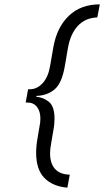

<svg xmlns="http://www.w3.org/2000/svg" viewBox="-20 -732 478 882"><path d="M289.5 130Q222.5 124.5 184.2 85.8Q146 47 146 -31Q146 -62.5 153.5 -103.5L161.5 -151Q165.5 -169.5 165.5 -187Q165.5 -221 149.8 -241Q134 -261 106 -261H98L109 -322H117Q150.5 -322 175.8 -349.8Q201 -377.5 209.5 -425.5L225 -514.5Q241 -606.5 296 -659.2Q351 -712 438.5 -712L427 -652Q371.5 -650 337 -612.5Q302.5 -575 291.5 -508L278 -429.5Q264.5 -349.5 230.5 -321.2Q196.5 -293 147.5 -291.5L146.5 -287.5Q180.5 -284.5 205.5 -263.5Q230.5 -242.5 230.5 -185.5Q230.5 -174 229 -159.5Q227.5 -145 224.5 -129.5L215 -73.5Q210 -47 210 -28.5Q210 18 232.2 43.5Q254.5 69 300.5 70.5Z"/></svg>

Font: Overpass Light
Style: Italic
Weight: 300
Italic angle: -10°
Designer: Delve Withrington, Dave Bailey, Thomas Jockin
Foundry: Delve Fonts LLC
Version: Version 4.000; ttfautohint (v1.8.3)